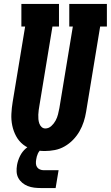

<svg xmlns="http://www.w3.org/2000/svg" viewBox="-20 -755 560 970"><path d="M206 8Q176 8 147.5 0.5Q119 -7 97 -24.5Q75 -42 61.5 -67Q48 -92 42 -120.5Q36 -149 37.5 -179.5Q39 -210 44 -240L107 -621H88V-735H278V-621H245L179 -221Q177 -210 175.5 -198.5Q174 -187 173.5 -175.5Q173 -164 174 -153Q175 -142 178.5 -131.5Q182 -121 190 -113.5Q198 -106 209 -106Q226 -106 239.5 -118.5Q253 -131 261 -146Q269 -161 273 -177Q277 -193 280 -209L348 -621H330V-735H520V-621H486L415 -190Q411 -165 403 -140Q395 -115 381.5 -91.5Q368 -68 349 -48.5Q330 -29 306.5 -15.5Q283 -2 257 3Q231 8 206 8ZM186 195Q169 195 152.5 193Q136 191 120.5 185Q105 179 92.5 168.5Q80 158 72.5 144Q65 130 64 113Q63 96 66 79Q70 56 81 33.5Q92 11 110.5 -5Q129 -21 153 -28Q177 -35 200 -35L194 0Q186 0 180.5 6.5Q175 13 171.5 20.5Q168 28 166 35.5Q164 43 163 50Q161 61 161.5 71Q162 81 167 89Q172 97 181.5 101Q191 105 201 105H276L261 195Z"/></svg>

Font: Iosevka Slab Heavy Oblique
Style: Regular
Weight: 900
Italic angle: -9°
Monospace: yes
Designer: Belleve Invis
Foundry: Belleve Invis
Version: Version 11.1.1; ttfautohint (v1.8.3)